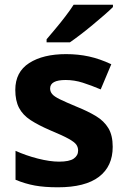

<svg xmlns="http://www.w3.org/2000/svg" viewBox="-20 -786 537 816"><path d="M459 -162Q459 -79 400.5 -34.5Q342 10 226 10Q169 10 128 2.5Q87 -5 46 -22V-145Q90 -125 141 -112Q192 -99 231 -99Q275 -99 293.5 -112Q312 -125 312 -146Q312 -160 304.5 -171Q297 -182 272 -196Q247 -210 194 -232Q143 -254 110 -275.5Q77 -297 61 -327.5Q45 -358 45 -404Q45 -480 104 -518Q163 -556 261 -556Q312 -556 358 -546Q404 -536 453 -513L408 -406Q368 -423 332 -434.5Q296 -446 259 -446Q193 -446 193 -410Q193 -397 201.5 -386.5Q210 -376 234.5 -364Q259 -352 307 -332Q354 -313 388 -292.5Q422 -272 440.5 -241.5Q459 -211 459 -162ZM460 -756Q446 -742 423 -722Q400 -702 373.5 -680Q347 -658 321.5 -638.5Q296 -619 277 -606H178V-619Q194 -638 215.5 -663.5Q237 -689 258 -716.5Q279 -744 293 -766H460Z"/></svg>

Font: Noto Sans Bamum
Style: Bold
Weight: 700
Designer: Monotype Design Team
Foundry: Monotype Imaging Inc.
Version: Version 2.002; ttfautohint (v1.8.4.7-5d5b)